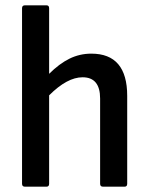

<svg xmlns="http://www.w3.org/2000/svg" viewBox="-20 -703 563 723"><path d="M74 0Q63 0 63 -11V-672Q63 -683 74 -683H155Q165 -683 165 -672V-425Q203 -463 241.5 -482Q280 -501 324 -501Q459 -501 459 -342V-11Q459 0 449 0H368Q357 0 357 -11V-332Q357 -412 291 -412Q233 -412 165 -344V-11Q165 0 155 0Z"/></svg>

Font: Sofia Sans Extra Cond
Style: Bold
Weight: 700
Width: 1
Designer: Botio Nikoltchev, Ani Petrova
Foundry: lettersoup
Version: Version 4.100; ttfautohint (v1.8.3)